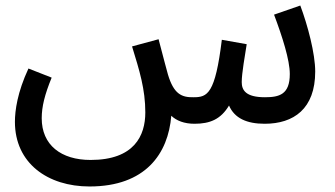

<svg xmlns="http://www.w3.org/2000/svg" viewBox="-20 -443 1213 695"><path d="M304 232C507 232 589 113 600 -24C619 -6 647 5 684 5C740 5 779 -11 809 -61C829 -15 873 5 938 5C1043 5 1121 -49 1121 -184C1121 -249 1094 -351 1067 -423L972 -390C1002 -310 1029 -226 1029 -175C1029 -101 991 -91 939 -91C869 -91 855 -117 855 -146C855 -178 867 -244 873 -283L783 -299C759 -103 731 -91 681 -91C637 -90 609 -103 588 -173C582 -194 574 -225 554 -301L458 -275C485 -187 506 -120 506 -36C506 48 466 136 308 136C201 136 131 82 131 -15C131 -57 142 -101 167 -162L83 -195C43 -109 34 -43 34 -2C34 148 153 232 304 232Z"/></svg>

Font: Noto Sans Arabic UI SmCn Md
Style: Regular
Weight: 500
Width: 4
Designer: Monotype Design Team, Nadine Chahine and Nizar Qandah
Foundry: Monotype Imaging Inc.
Version: Version 2.010